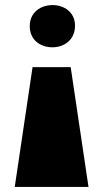

<svg xmlns="http://www.w3.org/2000/svg" viewBox="-20 -535 407 755"><path d="M108 -271 38 200H328L258 -271ZM187 -515C141 -515 97 -488 97 -432C97 -376 141 -349 186 -349C231 -349 275 -377 275 -434C275 -488 231 -515 187 -515Z"/></svg>

Font: Sprat Condensed Black
Style: Regular
Weight: 900
Designer: Ethan Nakache
Foundry: Collletttivo
Version: Version 2.000;Glyphs 3.2 (3217)